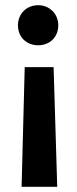

<svg xmlns="http://www.w3.org/2000/svg" viewBox="-20 -518 296 738"><path d="M75 -260 63 200H200L186 -260ZM49 -421C49 -375 82 -344 127 -344C171 -344 204 -375 204 -421C204 -465 170 -498 127 -498C82 -498 49 -465 49 -421Z"/></svg>

Font: Vanilla Cream ExtraBold
Style: Regular
Weight: 800
Designer: Jeremy Tribby, Jinavaṁso
Foundry: Tribby Type
Version: Version 1.422;Glyphs 3.1.2 (3151)